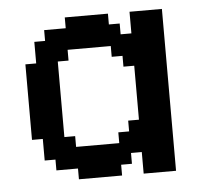

<svg xmlns="http://www.w3.org/2000/svg" viewBox="-41 -511 579 554"><g transform="rotate(-5 248.5 -234.5)"><path d="M291 -93.8V-125H322.3V-156.2H353.5V-312.5H322.3V-343.8H291V-375H166V-343.8H134.8V-125H166V-93.8ZM166 0V-31.2H103.5V-62.5H72.3V-125H41V-343.8H72.3V-406.2H103.5V-437.5H166V-468.8H291V-437.5H322.3V-406.2H353.5V-468.8H447.3V0H353.5V-62.5H322.3V-31.2H291V0Z"/></g></svg>

Font: Terminal Grotesque
Style: Regular
Weight: 400
Designer: Raphaël Bastide
Foundry: http://raphaelbastide.com
Version: Version 1.0